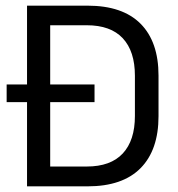

<svg xmlns="http://www.w3.org/2000/svg" viewBox="-20 -659 631 679"><path d="M3.5 -297.7V-360.2H314.3V-297.7ZM131.5 0V-70.1H286.7Q371.3 -70.1 414.2 -116.3Q457.1 -162.5 457.1 -248.7V-391.1Q457.1 -477.7 414.2 -523.7Q371.3 -569.7 286.7 -569.7H130.9V-639H289.6Q413.5 -639 477.1 -575.1Q540.6 -511.3 540.6 -391.6V-248.2Q540.6 -128.6 477.1 -64.3Q413.5 0 289.6 0ZM75.6 0V-639H157.5V0Z"/></svg>

Font: Anek Latin Medium
Style: Regular
Weight: 500
Designer: Yesha Goshar
Foundry: Ek Type
Version: Version 1.003